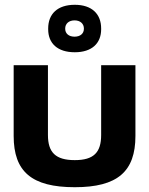

<svg xmlns="http://www.w3.org/2000/svg" viewBox="-20 -772 623 801"><path d="M37 -205C37 -56 112 9 292 9C470 9 545 -56 545 -205V-500H402V-209C402 -136 371 -104 292 -104C212 -104 180 -136 180 -209V-500H37ZM181 -650C181 -591 220 -554 292 -554C363 -554 402 -591 402 -650V-653C402 -714 363 -752 292 -752C220 -752 181 -714 181 -653ZM252 -652V-653C252 -673 267 -687 291 -687C315 -687 330 -673 330 -653V-652C330 -632 315 -619 291 -619C267 -619 252 -632 252 -652Z"/></svg>

Font: LT Wave Bold
Style: Regular
Weight: 700
Designer: Daniel Lyons
Version: Version 2.5 (Glyphs App)